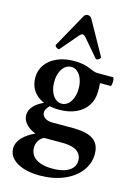

<svg xmlns="http://www.w3.org/2000/svg" viewBox="-143 -776 777 1120"><g transform="rotate(15 246.0 -215.5)"><path d="M22.9 159.2Q22.9 137.2 35.2 116.2Q47.4 95.2 70.6 76.4Q93.8 57.6 126.5 43Q88.4 28.3 67.4 4.4Q46.4 -19.5 46.4 -48.3Q46.4 -79.6 71 -105.2Q95.7 -130.9 143.1 -149.4L174.3 -141.1Q157.7 -126.5 149.9 -114Q142.1 -101.6 142.1 -89.4Q142.1 -69.8 159.4 -57.4Q176.8 -44.9 204.1 -44.9H328.1Q385.3 -44.9 421.4 -33Q457.5 -21 474.9 4.2Q492.2 29.3 492.2 68.8Q492.2 127 456.1 173.6Q419.9 220.2 356.2 246.6Q292.5 272.9 212.9 272.9Q155.8 272.9 112.8 258.8Q69.8 244.6 46.4 219Q22.9 193.4 22.9 159.2ZM409.2 130.4Q409.2 106 396 88.9Q382.8 71.8 356.9 63Q331.1 54.2 293.9 54.2H181.6Q161.6 64 150.4 82.3Q139.2 100.6 139.2 123.5Q139.2 152.3 155 172.9Q170.9 193.4 201.2 204.1Q231.4 214.8 273.9 214.8Q316.9 214.8 347.2 204.8Q377.4 194.8 393.3 176Q409.2 157.2 409.2 130.4ZM41 -272.9Q41 -317.4 65.7 -351.8Q90.3 -386.2 134.8 -405.5Q179.2 -424.8 236.3 -424.8Q265.1 -424.8 289.6 -420.2Q314 -415.5 337.4 -405.3Q353 -398.4 364.5 -395Q376 -391.6 382.3 -391.6H478.5Q482.9 -391.6 484.4 -378.4Q485.8 -365.2 484.1 -352.1Q482.4 -338.9 478.5 -338.9H414.1Q415.5 -327.6 415.8 -314.9Q416 -302.2 416 -290Q416 -240.7 392.3 -203.9Q368.7 -167 325 -147Q281.2 -127 223.1 -127Q167 -127 126 -144.5Q85 -162.1 63 -195.1Q41 -228 41 -272.9ZM302.2 -276.4Q302.2 -308.1 292.7 -333.3Q283.2 -358.4 266.4 -372.8Q249.5 -387.2 228.5 -387.2Q207.5 -387.2 190.4 -372.8Q173.3 -358.4 163.8 -333.3Q154.3 -308.1 154.3 -276.4Q154.3 -244.6 163.8 -219.2Q173.3 -193.8 190.4 -179.4Q207.5 -165 228.5 -165Q249.5 -165 266.4 -179.4Q283.2 -193.8 292.7 -219.2Q302.2 -244.6 302.2 -276.4ZM107.9 -488.3 219.7 -689.5Q228.5 -704.6 242.7 -704.1Q259.8 -703.1 267.6 -689.5L379.9 -488.3Q382.8 -483.4 377.4 -477.3Q372.1 -471.2 364.3 -468.5Q356.4 -465.8 353.5 -469.2L264.6 -573.2Q252 -587.4 243.7 -587.4Q239.3 -587.4 234.1 -584Q229 -580.6 222.7 -573.2L133.8 -469.2Q130.9 -465.8 123.5 -468.8Q116.2 -471.7 110.8 -477.8Q105.5 -483.9 107.9 -488.3Z"/></g></svg>

Font: Junicode Two Beta VF
Style: Regular
Weight: 400
Designer: Peter S. Baker
Foundry: Briery Creek Software
Version: Version 1.031 beta; ttfautohint (v1.8.1.43-b0c9)